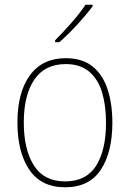

<svg xmlns="http://www.w3.org/2000/svg" viewBox="-20 -785 552 815"><path d="M457 -264Q457 -139 408 -64.5Q359 10 256 10Q155 10 104.5 -64.5Q54 -139 54 -265Q54 -393 107 -465.5Q160 -538 259 -538Q330 -538 373.5 -502.5Q417 -467 437 -405Q457 -343 457 -264ZM81 -265Q81 -150 124 -82.5Q167 -15 256 -15Q346 -15 388 -81.5Q430 -148 430 -264Q430 -336 413.5 -392Q397 -448 359 -480.5Q321 -513 259 -513Q171 -513 126 -447.5Q81 -382 81 -265ZM373 -758Q347 -723 307.5 -680Q268 -637 232 -606H214V-614Q248 -648 284 -689Q320 -730 343 -765H373Z"/></svg>

Font: Noto Sans Telugu SemiCondensed Thin
Style: Regular
Weight: 100
Width: 4
Designer: Jelle Bosma - Monotype Design Team
Foundry: Monotype Imaging Inc.
Version: Version 2.005; ttfautohint (v1.8.4.7-5d5b)